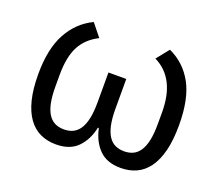

<svg xmlns="http://www.w3.org/2000/svg" viewBox="-96 -663 928 810"><g transform="rotate(20 368.0 -258.0)"><path d="M408 -217Q408 -172 414.5 -142Q421 -112 433.5 -93.5Q446 -75 463.5 -67Q481 -59 503 -59Q525 -59 542.5 -67Q560 -75 572.5 -93.5Q585 -112 591.5 -142Q598 -172 598 -217V-269Q598 -421 494 -472L539 -528Q609 -496 646.5 -427.5Q684 -359 684 -242Q684 -175 672 -127Q660 -79 637.5 -48Q615 -17 583.5 -2.5Q552 12 513 12Q451 12 416.5 -23Q382 -58 370 -115H366Q354 -58 319.5 -23Q285 12 223 12Q184 12 152.5 -2.5Q121 -17 98.5 -48Q76 -79 64 -127Q52 -175 52 -242Q52 -355 90 -425Q128 -495 197 -528L242 -472Q188 -445 163 -397.5Q138 -350 138 -269V-217Q138 -172 144.5 -142Q151 -112 163.5 -93.5Q176 -75 193.5 -67Q211 -59 233 -59Q255 -59 272.5 -67Q290 -75 302.5 -93.5Q315 -112 321.5 -142Q328 -172 328 -217V-349H408Z"/></g></svg>

Font: Aneliza
Style: Regular
Weight: 400
Designer: Mike Abbink, Paul van der Laan, Pieter van Rosmalen
Foundry: Bold Monday
Version: Version 3.001;September 8, 2019;FontCreator 11.5.0.2425 64-b